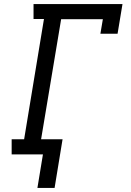

<svg xmlns="http://www.w3.org/2000/svg" viewBox="-20 -755 640 939"><path d="M247 164H163L190 0H37V-74H98L195 -662H144V-735H579L555 -590H471L483 -661H279L181 -74H286Z"/></svg>

Font: Iosevka Etoile Oblique
Style: Regular
Weight: 400
Italic angle: -9°
Designer: Belleve Invis
Foundry: Belleve Invis
Version: Version 15.5.2; ttfautohint (v1.8.4)